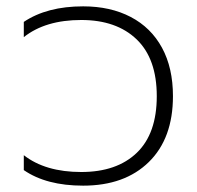

<svg xmlns="http://www.w3.org/2000/svg" viewBox="-20 -570 620 605"><path d="M55 -34V-81Q123 -28 236 -28Q348 -28 411 -88.5Q474 -149 474 -267Q474 -385 410.5 -446Q347 -507 236 -507Q123 -507 55 -453V-501Q128 -550 242 -550Q328 -550 392 -516.5Q456 -483 490.5 -419.5Q525 -356 525 -267Q525 -134 449 -59.5Q373 15 242 15Q126 15 55 -34Z"/></svg>

Font: Prompt ExtraLight
Style: Regular
Weight: 275
Designer: Katatrad Team
Foundry: CadsonDemak
Version: Version 1.000